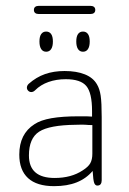

<svg xmlns="http://www.w3.org/2000/svg" viewBox="-20 -627 442 657"><path d="M295 -228Q284 -229 276 -229Q268 -229 262 -229Q256 -229 249 -229Q193 -229 156 -222.5Q119 -216 98 -202Q46 -169 46 -98Q46 -45 76 -17.5Q106 10 165 10Q210 10 242.5 -3Q275 -16 297 -42Q299 -9 302.5 -0.5Q306 8 313 8Q321 8 324.5 3Q328 -2 328 -10V-226Q328 -276 324.5 -299.5Q321 -323 312 -338Q299 -361 270.5 -372.5Q242 -384 201 -384Q164 -384 134 -373.5Q104 -363 78 -340Q72 -334 72 -327Q72 -321 76.5 -316.5Q81 -312 87 -312Q94 -312 100 -318Q119 -337 146 -346.5Q173 -356 205 -356Q256 -356 275.5 -332.5Q295 -309 295 -247ZM296 -199V-101Q296 -81 289 -68.5Q282 -56 263 -44Q224 -18 167 -18Q79 -18 79 -95Q79 -154 114 -176.5Q149 -199 239 -200Q266 -201 274 -200Q282 -199 296 -199ZM138 -519Q127 -519 121 -510.5Q115 -502 115 -485Q115 -468 121 -459Q127 -450 138 -450Q149 -450 155 -459Q161 -468 161 -485Q161 -502 155 -510.5Q149 -519 138 -519ZM264 -519Q253 -519 247 -510.5Q241 -502 241 -485Q241 -468 247 -459Q253 -450 264 -450Q275 -450 281 -459Q287 -468 287 -485Q287 -502 281 -510.5Q275 -519 264 -519ZM113 -607Q105 -607 100.5 -603.5Q96 -600 96 -593Q96 -586 100.5 -582.5Q105 -579 113 -579H289Q297 -579 301.5 -582.5Q306 -586 306 -593Q306 -600 301.5 -603.5Q297 -607 289 -607Z"/></svg>

Font: Beiruti ExtraLight
Style: Regular
Weight: 250
Designer: Arlette Boutros
Foundry: Boutros
Version: Version 1.41